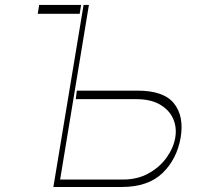

<svg xmlns="http://www.w3.org/2000/svg" viewBox="-20 -747 816 767"><path d="M286.9 -384.9H528.4Q633.5 -385.3 674.7 -334.3Q715.9 -283.4 701.7 -197.4Q686.4 -110.4 628.7 -55.2Q571 0 465.9 0H193.2L313.9 -727.3H335.2L220.2 -29.8H471.6Q529.5 -29.8 574 -54.7Q618.6 -79.5 646.1 -118.4Q673.7 -157.3 680.4 -198.9Q686.8 -239.3 671.2 -273.8Q655.5 -308.2 618.8 -329.5Q582 -350.9 524.1 -350.9H282.7ZM130.7 -691.8 136.4 -727.3H304L298.3 -691.8Z"/></svg>

Font: Inter Thin  BETA
Style: Italic
Weight: 100
Italic angle: -9.39999°
Designer: Rasmus Andersson
Foundry: rsms
Version: Version 3.011;git-f93a4a705